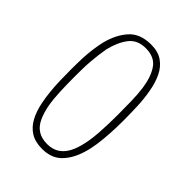

<svg xmlns="http://www.w3.org/2000/svg" viewBox="-208 -806 904 904"><g transform="rotate(45 244.0 -353.5)"><path d="M240 2Q194 2 163.5 -17Q133 -36 114.5 -70.5Q96 -105 87 -151Q81 -181 77.5 -214.5Q74 -248 73 -284.5Q72 -321 72 -360Q72 -386 72.5 -411Q73 -436 75 -460.5Q77 -485 80.5 -508.5Q84 -532 89 -554Q106 -622 144.5 -665.5Q183 -709 257 -709Q303 -709 333 -688Q363 -667 380 -631.5Q397 -596 405 -550Q413 -507 415 -457.5Q417 -408 417 -359Q417 -317 414.5 -276.5Q412 -236 407 -199.5Q402 -163 392 -131Q374 -71 338 -34.5Q302 2 240 2ZM241 -31Q273 -31 296 -44Q319 -57 334.5 -81.5Q350 -106 359 -140Q371 -183 375 -240Q379 -297 379 -364Q379 -412 378 -455.5Q377 -499 372 -536Q363 -601 336 -640Q309 -679 250 -679Q195 -679 166 -641Q137 -603 123 -544Q119 -522 116 -498.5Q113 -475 111 -450Q109 -425 108.5 -400Q108 -375 108 -349Q108 -295 110 -247.5Q112 -200 119 -161Q127 -121 141 -91.5Q155 -62 179.5 -46.5Q204 -31 241 -31Z"/></g></svg>

Font: Truculenta Thin
Style: Regular
Weight: 250
Version: Version 1.002